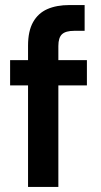

<svg xmlns="http://www.w3.org/2000/svg" viewBox="-20 -740 400 760"><path d="M91 0V-559Q91 -617 111 -652.5Q131 -688 167.5 -704Q204 -720 255 -720H315V-618H274Q240 -618 225.5 -604.5Q211 -591 211 -558V0ZM20 -402V-502H324V-402Z"/></svg>

Font: DM Sans 16pt SemiBold
Style: Regular
Weight: 600
Version: Version 4.004;gftools[0.9.30]